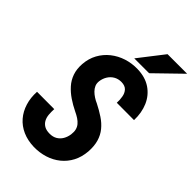

<svg xmlns="http://www.w3.org/2000/svg" viewBox="-270 -992 1093 1093"><g transform="rotate(45 277.0 -445.0)"><path d="M330.6 -190.9Q333.5 -212.9 329.3 -229Q325.2 -245.1 314.7 -257.6Q304.2 -270 289.1 -280Q273.9 -290 254.9 -298.8Q219.7 -315.9 189.5 -336.4Q159.2 -356.9 136 -382.8Q112.8 -408.7 101.1 -442.1Q89.4 -475.6 92.3 -517.6Q95.7 -565.4 116.7 -603.5Q137.7 -641.6 171.4 -668.2Q205.1 -694.8 247.1 -708.3Q289.1 -721.7 335 -720.7Q398.9 -719.2 442.4 -689.7Q485.8 -660.2 507.1 -611.1Q528.3 -562 526.4 -501L387.2 -501.5Q388.7 -524.9 384.5 -548.8Q380.4 -572.8 366 -588.1Q351.6 -603.5 322.3 -604Q296.4 -604 276.9 -592.5Q257.3 -581.1 245.1 -561.5Q232.9 -542 229.5 -517.6Q227.1 -498.5 233.6 -483.4Q240.2 -468.3 252.2 -456.3Q264.2 -444.3 279.3 -434.6Q294.4 -424.8 309.6 -418.5Q346.2 -399.9 377.2 -379.4Q408.2 -358.9 429.9 -332.3Q451.7 -305.7 461.7 -271Q471.7 -236.3 468.8 -191.9Q464.8 -142.6 445.1 -105Q425.3 -67.4 393.1 -41.3Q360.8 -15.1 319.3 -2Q277.8 11.2 230.5 10.3Q179.7 8.8 139.6 -9Q99.6 -26.9 72.5 -58.3Q45.4 -89.8 32.2 -132.6Q19 -175.3 22 -224.6L161.1 -224.1Q159.7 -201.2 161.6 -179.7Q163.6 -158.2 172.4 -142.1Q181.2 -126 197.8 -116.2Q214.4 -106.4 241.7 -106.4Q267.6 -106.4 286.1 -117.4Q304.7 -128.4 315.9 -147.5Q327.1 -166.5 330.6 -190.9ZM278.8 -750.5 396 -901.4H553.7L398.4 -750.5Z"/></g></svg>

Font: Roboto Condensed
Style: Bold Italic
Weight: 700
Italic angle: -12°
Designer: Christian Robertson
Foundry: Google
Version: Version 3.0